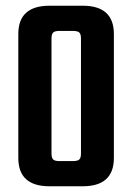

<svg xmlns="http://www.w3.org/2000/svg" viewBox="-20 -651 463 671"><path d="M263 -115V-516Q263 -532 257 -537.5Q251 -543 234 -543H188Q172 -543 166 -537.5Q160 -532 160 -516V-115Q160 -99 166 -93.5Q172 -88 188 -88H234Q251 -88 257 -93.5Q263 -99 263 -115ZM378 -532V-99Q378 0 269 0H153Q44 0 44 -99V-532Q44 -631 153 -631H269Q378 -631 378 -532Z"/></svg>

Font: Teko Medium
Style: Regular
Weight: 500
Designer: Manushi Parikh, Jonny Pinhorn
Foundry: Indian Type Foundry
Version: Version 1.106;PS 1.0;hotconv 1.0.78;makeotf.lib2.5.61930; tt